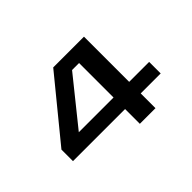

<svg xmlns="http://www.w3.org/2000/svg" viewBox="-115 -1015 1329 1329"><g transform="rotate(-45 550.0 -350.0)"><path d="M628.5 0V-144.5H118.5V-257.5L480.5 -700H781.5V-257.5H977V-144.5H781.5V0ZM288.5 -257.5H628.5V-595H560Z"/></g></svg>

Font: Trispace Expanded SemiBold
Style: Regular
Weight: 600
Width: 7
Designer: Tyler Finck
Foundry: Etcetera Type Company
Version: Version 1.210; ttfautohint (v1.8.3)